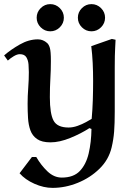

<svg xmlns="http://www.w3.org/2000/svg" viewBox="-27 -680 640 932"><path d="M516 -491 534 -487Q533 -465 532 -447.5Q531 -430 530.5 -408Q530 -386 530 -352.5Q530 -319 530 -267Q530 -215 530 -137Q530 -80 527 -41.5Q524 -3 515 35Q501 95 456 139Q411 183 350.5 207.5Q290 232 228 232Q185 232 140 212Q95 192 68 161L128 82H149Q172 122 203.5 152Q235 182 273 182Q330 182 360.5 150Q391 118 403.5 64.5Q416 11 417 -54L407 -58Q367 -32 314.5 -10.5Q262 11 218 11Q176 11 153 -5Q130 -21 120.5 -47.5Q111 -74 109 -107.5Q107 -141 107 -176Q107 -214 110 -253Q113 -292 113 -330Q113 -346 111.5 -366.5Q110 -387 101 -402Q92 -417 69 -417Q56 -417 39.5 -407Q23 -397 11 -386L-7 -411Q25 -439 69 -464Q113 -489 157 -489Q182 -489 202 -471Q210 -464 215 -447.5Q220 -431 220 -384Q220 -340 217.5 -297.5Q215 -255 215 -208Q215 -128 233 -94.5Q251 -61 306 -61Q327 -61 349.5 -69Q372 -77 391 -87.5Q410 -98 418 -103Q422 -147 423.5 -193.5Q425 -240 425 -287Q425 -331 423 -373.5Q421 -416 416 -456ZM351 -594Q351 -621 370.5 -640.5Q390 -660 417 -660Q444 -660 463.5 -640.5Q483 -621 483 -594Q483 -567 463.5 -547.5Q444 -528 417 -528Q390 -528 370.5 -547.5Q351 -567 351 -594ZM151 -594Q151 -621 170.5 -640.5Q190 -660 217 -660Q244 -660 263.5 -640.5Q283 -621 283 -594Q283 -567 263.5 -547.5Q244 -528 217 -528Q190 -528 170.5 -547.5Q151 -567 151 -594Z"/></svg>

Font: Aref Ruqaa Ink
Style: Bold
Weight: 700
Designer: Abdullah Aref
Version: Version 1.005